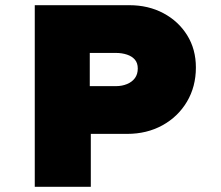

<svg xmlns="http://www.w3.org/2000/svg" viewBox="-20 -720 851 740"><path d="M114 0V-700H478Q552 -700 610 -669Q668 -638 701.5 -584Q735 -530 735 -460Q735 -386 700.5 -328Q666 -270 606 -237Q546 -204 470 -204H330V0ZM326 -388H427Q450 -388 469.5 -396Q489 -404 500 -419Q511 -434 511 -456Q511 -477 500 -490Q489 -503 469.5 -509.5Q450 -516 427 -516H326Z"/></svg>

Font: Lexend Exa Black
Style: Regular
Weight: 900
Designer: Bonnie Shaver-Troup, Thomas Jockin
Foundry: Lexend
Version: Version 1.007